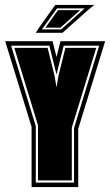

<svg xmlns="http://www.w3.org/2000/svg" viewBox="-20 -758 447 778"><path d="M108 0V-244L1 -591H193L209 -527L225 -591H406L297 -236V0ZM125 -18H280V-239L382 -573H238L209 -456L180 -573H25L125 -247ZM134 -27V-250L38 -564H173L201 -451L209 -404L217 -451L245 -564H370L271 -241V-27ZM139 -647 204 -738H362L333 -714L233 -625H125ZM150 -639H228L323 -724H211ZM164 -646 215 -717H305L225 -646Z"/></svg>

Font: Alumni Sans Collegiate One
Style: Regular
Weight: 400
Designer: Robert E. Leuschke
Foundry: Robert E. Leuschke
Version: Version 1.100